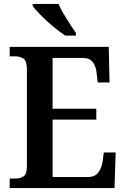

<svg xmlns="http://www.w3.org/2000/svg" viewBox="-20 -951 638 971"><path d="M29 0V-48H58Q83 -48 99.5 -59.5Q116 -71 116 -110V-599Q116 -643 99 -654.5Q82 -666 58 -666H29V-714H530L534 -534H474L469 -579Q466 -614 450 -636Q434 -658 399 -658H246V-401H467V-346H246V-56H425Q461 -56 477.5 -79Q494 -102 499 -135L505 -180H565L559 0ZM310 -771Q282 -789 248 -817.5Q214 -846 185.5 -875Q157 -904 145 -921V-931H276Q285 -909 301 -882Q317 -855 334 -829Q351 -803 364 -784V-771Z"/></svg>

Font: Noto Serif Tamil SemiCondensed SemiBold
Style: Italic
Weight: 600
Width: 4
Italic angle: -12°
Designer: Indian Type Foundry, Tom Grace, and the Monotype Design Team
Foundry: Monotype Imaging Inc.
Version: Version 2.003; ttfautohint (v1.8.4.7-5d5b)